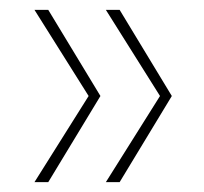

<svg xmlns="http://www.w3.org/2000/svg" viewBox="-20 -490 414 390"><path d="M223 -120H195L305 -295L195 -470H223L329 -295ZM78 -120H50L160 -295L50 -470H78L184 -295Z"/></svg>

Font: SVN-Poppins Thin
Style: Regular
Weight: 100
Designer: Ninad Kale (Devanagari), Jonny Pinhorn (Latin)
Foundry: Indian Type Foundry
Version: Version 3.002 2017